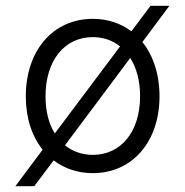

<svg xmlns="http://www.w3.org/2000/svg" viewBox="-20 -581 637 662"><path d="M33 61H98L165 -28C202 0 248 16 300 16C436 16 530 -92 530 -249C530 -325 508 -390 471 -436L564 -561H499L433 -473C396 -501 351 -516 300 -516C163 -516 69 -407 69 -249C69 -174 90 -111 127 -65ZM300 -47C263 -47 230 -59 204 -80L429 -381C451 -347 463 -302 463 -249C463 -128 398 -47 300 -47ZM137 -249C137 -372 202 -453 300 -453C336 -453 368 -442 394 -421L169 -121C148 -154 137 -198 137 -249Z"/></svg>

Font: Uncut Sans Book
Style: Regular
Weight: 350
Designer: Kasper Nordkvist
Foundry: UNCUT.wtf
Version: Version 1.304;Glyphs 3.2 (3246)